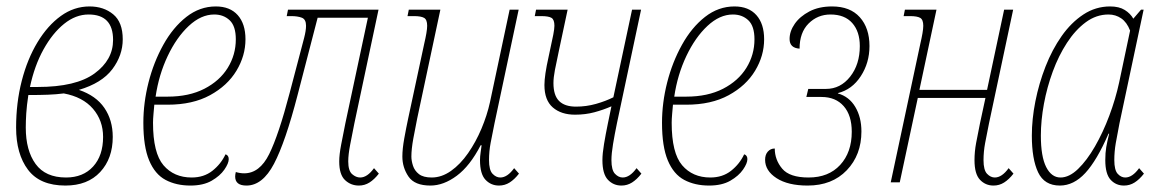

<svg xmlns="http://www.w3.org/2000/svg" viewBox="-20 -566 3605 596"><path d="M183 10Q104 10 67 -39Q30 -88 30 -170Q30 -247 47.5 -315Q65 -383 96.5 -435Q128 -487 169 -516.5Q210 -546 258 -546Q302 -546 331.5 -521.5Q361 -497 361 -444Q361 -394 328.5 -351Q296 -308 225 -287Q278 -269 304 -231Q330 -193 330 -141Q330 -74 291 -32Q252 10 183 10ZM255 -521Q215 -521 179 -492Q143 -463 115 -412.5Q87 -362 73 -296H97Q216 -296 273.5 -338Q331 -380 331 -442Q331 -521 255 -521ZM185 -15Q238 -15 269 -49Q300 -83 300 -141Q300 -192 268.5 -228.5Q237 -265 178 -276Q155 -273 129 -272Q103 -271 68 -271Q63 -238 61.5 -214Q60 -190 60 -170Q60 -99 90.5 -57Q121 -15 185 -15Z M571 10Q527 10 494 -7.5Q461 -25 443 -68Q425 -111 425 -185Q425 -247 441 -310Q457 -373 487 -427Q517 -481 558.5 -513.5Q600 -546 650 -546Q694 -546 718 -519Q742 -492 742 -444Q742 -393 714 -346.5Q686 -300 632 -270.5Q578 -241 500 -241H459Q458 -230 456.5 -213Q455 -196 455 -185Q455 -91 487.5 -53Q520 -15 575 -15Q613 -15 639.5 -36Q666 -57 680 -87Q690 -84 690 -72Q690 -59 676.5 -39.5Q663 -20 637 -5Q611 10 571 10ZM463 -266H500Q567 -266 614.5 -290.5Q662 -315 687 -355.5Q712 -396 712 -444Q712 -485 693 -503Q674 -521 645 -521Q604 -521 566 -485.5Q528 -450 500.5 -392Q473 -334 463 -266Z M745 10Q710 10 710 -18Q710 -24 712 -32Q725 -28 738 -28Q786 -28 815.5 -87.5Q845 -147 879 -277L924 -448Q930 -471 930 -486Q930 -506 917 -511Q904 -516 884 -516H870L874 -536H1155L1080 -183Q1073 -148 1067 -117Q1061 -86 1061 -65Q1061 -36 1073 -25.5Q1085 -15 1098 -15Q1120 -15 1141 -44L1156 -27Q1142 -9 1127 0.5Q1112 10 1094 10Q1069 10 1051 -7Q1033 -24 1033 -65Q1033 -86 1039 -117Q1045 -148 1052 -183L1122 -511H966L904 -272Q866 -125 830.5 -57.5Q795 10 745 10Z M1316 10Q1267 10 1248 -18Q1229 -46 1229 -80Q1229 -104 1235 -137Q1241 -170 1247 -198L1297 -431Q1301 -448 1303.5 -462.5Q1306 -477 1306 -486Q1306 -505 1296.5 -510.5Q1287 -516 1265 -516H1245L1249 -536H1347L1275 -198Q1269 -169 1263 -136Q1257 -103 1257 -80Q1257 -67 1262 -51.5Q1267 -36 1280.5 -25.5Q1294 -15 1320 -15Q1351 -15 1380 -35.5Q1409 -56 1433 -90.5Q1457 -125 1474.5 -166.5Q1492 -208 1501 -249L1562 -536H1590L1515 -183Q1508 -149 1503 -122.5Q1498 -96 1498 -69Q1498 -38 1509 -26.5Q1520 -15 1533 -15Q1555 -15 1576 -44L1591 -27Q1577 -9 1562 0.5Q1547 10 1529 10Q1504 10 1487 -8Q1470 -26 1470 -69Q1470 -80 1472 -93.5Q1474 -107 1475 -115H1472Q1439 -51 1398 -20.5Q1357 10 1316 10Z M1765 -210Q1722 -210 1696 -232.5Q1670 -255 1670 -302Q1670 -332 1683 -390Q1694 -440 1697.5 -458.5Q1701 -477 1701 -486Q1701 -505 1692 -510.5Q1683 -516 1660 -516H1640L1644 -536H1742L1715 -409Q1707 -372 1702.5 -348.5Q1698 -325 1698 -308Q1698 -270 1715.5 -252.5Q1733 -235 1768 -235Q1800 -235 1830 -243.5Q1860 -252 1884 -264L1942 -536H1970L1895 -183Q1888 -149 1883 -119Q1878 -89 1878 -69Q1878 -38 1889 -26.5Q1900 -15 1913 -15Q1935 -15 1956 -44L1971 -27Q1957 -9 1942 0.5Q1927 10 1909 10Q1884 10 1867 -8Q1850 -26 1850 -69Q1850 -89 1855 -119Q1860 -149 1867 -183L1878 -236Q1853 -225 1825 -217.5Q1797 -210 1765 -210Z M2181 10Q2137 10 2104 -7.5Q2071 -25 2053 -68Q2035 -111 2035 -185Q2035 -247 2051 -310Q2067 -373 2097 -427Q2127 -481 2168.5 -513.5Q2210 -546 2260 -546Q2304 -546 2328 -519Q2352 -492 2352 -444Q2352 -393 2324 -346.5Q2296 -300 2242 -270.5Q2188 -241 2110 -241H2069Q2068 -230 2066.5 -213Q2065 -196 2065 -185Q2065 -91 2097.5 -53Q2130 -15 2185 -15Q2223 -15 2249.5 -36Q2276 -57 2290 -87Q2300 -84 2300 -72Q2300 -59 2286.5 -39.5Q2273 -20 2247 -5Q2221 10 2181 10ZM2073 -266H2110Q2177 -266 2224.5 -290.5Q2272 -315 2297 -355.5Q2322 -396 2322 -444Q2322 -485 2303 -503Q2284 -521 2255 -521Q2214 -521 2176 -485.5Q2138 -450 2110.5 -392Q2083 -334 2073 -266Z M2487 10Q2426 10 2390.5 -13Q2355 -36 2355 -70Q2355 -86 2363.5 -95.5Q2372 -105 2385 -105Q2385 -70 2408 -42.5Q2431 -15 2490 -15Q2552 -15 2588 -54Q2624 -93 2624 -157Q2624 -208 2599 -236.5Q2574 -265 2530 -265H2483L2489 -290H2544Q2589 -290 2619 -328Q2649 -366 2649 -423Q2649 -468 2625.5 -494.5Q2602 -521 2558 -521Q2518 -521 2490 -493Q2462 -465 2462 -415Q2431 -417 2431 -445Q2431 -469 2447 -492Q2463 -515 2492.5 -530.5Q2522 -546 2563 -546Q2619 -546 2649 -512.5Q2679 -479 2679 -423Q2679 -371 2652 -329.5Q2625 -288 2581 -277V-276Q2616 -266 2635 -234Q2654 -202 2654 -158Q2654 -85 2608.5 -37.5Q2563 10 2487 10Z M3064 10Q3039 10 3022 -8Q3005 -26 3005 -69Q3005 -95 3010 -122Q3015 -149 3022 -183L3039 -262H2829L2773 0H2745L2837 -431Q2841 -448 2843.5 -462.5Q2846 -477 2846 -486Q2846 -505 2836.5 -510.5Q2827 -516 2805 -516H2785L2789 -536H2887L2834 -287H3044L3097 -536H3125L3050 -183Q3043 -149 3038 -122Q3033 -95 3033 -69Q3033 -38 3044 -26.5Q3055 -15 3068 -15Q3090 -15 3111 -44L3126 -27Q3112 -9 3097 0.5Q3082 10 3064 10Z M3270 10Q3222 10 3202.5 -31Q3183 -72 3183 -145Q3183 -196 3194 -251.5Q3205 -307 3225.5 -359.5Q3246 -412 3275.5 -454Q3305 -496 3343 -521Q3381 -546 3426 -546Q3454 -546 3471.5 -535Q3489 -524 3498 -508L3522 -536H3530L3455 -183Q3448 -148 3443.5 -121.5Q3439 -95 3439 -69Q3439 -38 3449.5 -26.5Q3460 -15 3473 -15Q3495 -15 3516 -44L3531 -27Q3517 -9 3502 0.5Q3487 10 3469 10Q3444 10 3427.5 -8Q3411 -26 3411 -69Q3411 -92 3414 -109.5Q3417 -127 3423 -151H3421Q3385 -68 3349 -29Q3313 10 3270 10ZM3272 -15Q3299 -15 3326.5 -41.5Q3354 -68 3379 -111.5Q3404 -155 3423.5 -207Q3443 -259 3454 -310L3488 -471Q3478 -497 3460.5 -509Q3443 -521 3421 -521Q3383 -521 3350.5 -497Q3318 -473 3292 -433Q3266 -393 3248 -344Q3230 -295 3220.5 -243.5Q3211 -192 3211 -145Q3211 -80 3227.5 -47.5Q3244 -15 3272 -15Z"/></svg>

Font: Noto Serif ExtraCondensed Thin
Style: Italic
Weight: 100
Width: 2
Italic angle: -12°
Designer: Monotype Design Team
Foundry: Monotype Imaging Inc.
Version: Version 2.013